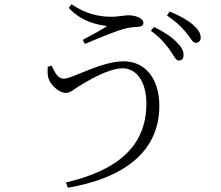

<svg xmlns="http://www.w3.org/2000/svg" viewBox="-20 -820 1040 905"><path d="M778 -588C798 -561 807 -535 822 -535C835 -534 845 -542 845 -559C846 -579 837 -597 813 -621C790 -645 755 -669 706 -693L691 -675C733 -645 757 -616 778 -588ZM856 -668C877 -643 887 -619 902 -618C915 -618 926 -626 926 -642C926 -663 915 -681 889 -704C865 -725 829 -745 780 -766L767 -747C809 -718 833 -696 856 -668ZM224 -511 205 -505C204 -478 203 -462 212 -442C223 -417 259 -382 290 -382C313 -382 329 -400 351 -413C389 -436 489 -498 558 -498C620 -498 670 -440 670 -331C670 -133 536 -17 291 40L300 65C561 20 731 -103 731 -321C731 -450 664 -531 563 -531C456 -531 321 -449 281 -449C258 -449 241 -468 224 -511ZM304 -783C371 -710 455 -702 485 -697C456 -678 413 -655 370 -632L380 -613C429 -633 510 -668 558 -682C586 -691 610 -692 625 -693C644 -694 656 -699 656 -711C656 -735 618 -748 585 -748C569 -748 533 -741 509 -741C450 -741 390 -751 317 -800Z"/></svg>

Font: Noto Serif JP Light
Style: Regular
Weight: 300
Designer: Ryoko NISHIZUKA 西塚涼子 (kana & ideographs); Frank Grießhammer (Latin, Greek & Cyrillic); Wenlong ZHANG 张文龙 (bopomofo); San
Foundry: Adobe
Version: Version 2.001;hotconv 1.1.0;makeotfexe 2.6.0